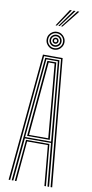

<svg xmlns="http://www.w3.org/2000/svg" viewBox="-116 -1145 568 1189"><g transform="rotate(10 168.0 -550.5)"><path d="M30.8 0 105.8 -800H229.5L304.8 0H294.8L221 -791.5H114.5L40.5 0ZM70 0 94.2 -261.8H241.2L265.5 0H255.8L233 -253.2H102.5L79.8 0ZM50.2 0 123.2 -783.2H212.2L285.2 0H275.2L250 -269.5H85.5L60.2 0ZM85.5 -278H249L228.5 -504.2L203.8 -774.8H131.8L106.5 -504.2ZM96.5 -287 116.2 -504.2 139.8 -766.5H195.5L219.2 -504.2L238.8 -287ZM107.2 -295.2H228L209.5 -504.2L186.5 -758H149L126.2 -504.2ZM167.8 -842Q152.2 -842 139.5 -849.5Q126.8 -857 119.2 -869.9Q111.8 -882.8 111.8 -898Q111.8 -913.5 119.2 -926.2Q126.8 -939 139.5 -946.5Q152.2 -954 167.8 -954Q183.2 -954 195.9 -946.5Q208.5 -939 216.1 -926.2Q223.8 -913.5 223.8 -898Q223.8 -882.8 216.1 -869.9Q208.5 -857 195.9 -849.5Q183.2 -842 167.8 -842ZM167.8 -851.2Q187.2 -851.2 200.9 -864.9Q214.5 -878.5 214.5 -898Q214.5 -917.5 200.9 -931.1Q187.2 -944.8 167.8 -944.8Q148.2 -944.8 134.6 -931.1Q121 -917.5 121 -898Q121 -878.5 134.6 -864.9Q148.2 -851.2 167.8 -851.2ZM167.8 -860.5Q152.2 -860.5 141.2 -871.5Q130.2 -882.5 130.2 -898Q130.2 -913.5 141.2 -924.5Q152.2 -935.5 167.8 -935.5Q183.2 -935.5 194.2 -924.5Q205.2 -913.5 205.2 -898Q205.2 -882.5 194.2 -871.5Q183.2 -860.5 167.8 -860.5ZM167.8 -870Q179.2 -870 187.5 -878.2Q195.8 -886.5 195.8 -898Q195.8 -909.8 187.5 -917.9Q179.2 -926 167.8 -926Q156.2 -926 147.9 -917.9Q139.5 -909.8 139.5 -898Q139.5 -886.5 147.9 -878.2Q156.2 -870 167.8 -870ZM167.8 -879.2Q160 -879.2 154.5 -884.8Q149 -890.2 149 -898Q149 -906 154.5 -911.4Q160 -916.8 167.8 -916.8Q175.8 -916.8 181.1 -911.4Q186.5 -906 186.5 -898Q186.5 -890.2 181.1 -884.8Q175.8 -879.2 167.8 -879.2ZM167.8 -888.5Q177.2 -888.5 177.2 -898Q177.2 -907.5 167.8 -907.5Q158.2 -907.5 158.2 -898Q158.2 -888.5 167.8 -888.5ZM151 -991.8 222.5 -1100.8H234.5L159.8 -991.8ZM185.8 -991.8 269.8 -1100.8H281.5L194.5 -991.8ZM168.5 -991.8 246.2 -1100.8H258L177 -991.8Z"/></g></svg>

Font: Big Shoulders Inline Text Thin ExtraLight
Style: Regular
Weight: 250
Version: Version 2.002